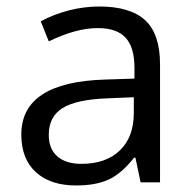

<svg xmlns="http://www.w3.org/2000/svg" viewBox="-20 -564 596 594"><path d="M415 0 398.9 -76.2H395Q355 -25.9 315.2 -8.1Q275.4 9.8 215.8 9.8Q136.2 9.8 91.1 -31.2Q45.9 -72.3 45.9 -147.9Q45.9 -310.1 305.2 -317.9L396 -320.8V-354Q396 -417 368.9 -447Q341.8 -477.1 282.2 -477.1Q215.3 -477.1 130.9 -436L106 -498Q145.5 -519.5 192.6 -531.7Q239.7 -543.9 287.1 -543.9Q382.8 -543.9 429 -501.5Q475.1 -459 475.1 -365.2V0ZM231.9 -57.1Q307.6 -57.1 350.8 -98.6Q394 -140.1 394 -214.8V-263.2L313 -259.8Q216.3 -256.3 173.6 -229.7Q130.9 -203.1 130.9 -147Q130.9 -103 157.5 -80.1Q184.1 -57.1 231.9 -57.1Z"/></svg>

Font: f3_21440 
Style: Regular
Weight: 400
Foundry: Ascender Corporation
Version: Version 1.10